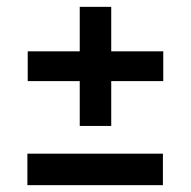

<svg xmlns="http://www.w3.org/2000/svg" viewBox="-20 -631 557 561"><path d="M213 -263V-394H61V-481H213V-611H305V-481H457V-394H305V-263ZM60 -90V-182H456V-90Z"/></svg>

Font: Bricolage Grotesque 10pt Medium
Style: Regular
Weight: 500
Designer: Mathieu Triay
Foundry: Atelier Triay
Version: Version 1.000; ttfautohint (v1.8.4.7-5d5b);gftools[0.9.32]